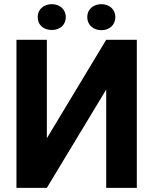

<svg xmlns="http://www.w3.org/2000/svg" viewBox="-20 -902 740 922"><path d="M490 -711 205 -238V-711H59V0H205L490 -472V0H637V-711ZM229 -758C267 -758 296 -782 296 -820C296 -857 267 -882 229 -882C191 -882 161 -858 161 -820C161 -781 190 -758 229 -758ZM467 -757C505 -757 534 -782 534 -820C534 -857 505 -882 467 -882C429 -882 399 -858 399 -820C399 -782 428 -757 467 -757Z"/></svg>

Font: Asimov
Style: Regular
Weight: 500
Designer: Google
Version: Version 2.000980; 2014